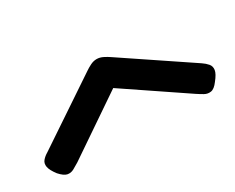

<svg xmlns="http://www.w3.org/2000/svg" viewBox="-53 -693 775 632"><g transform="rotate(-30 334.5 -376.5)"><path d="M335 -517Q347 -517 359 -511Q371 -505 381 -498L628 -332Q640 -324 648 -314.5Q656 -305 654 -291.5Q652 -278 635 -257Q621 -238 608 -236Q595 -234 583.5 -240.5Q572 -247 560 -255L335 -407L110 -254Q99 -247 87 -240.5Q75 -234 62.5 -236.5Q50 -239 34 -257Q18 -278 15.5 -292Q13 -306 21 -315.5Q29 -325 41 -332L289 -498Q299 -505 311 -511Q323 -517 335 -517Z"/></g></svg>

Font: Fredoka Expanded SemiBold
Style: Regular
Weight: 600
Width: 7
Designer: Ben Nathan
Foundry: Milena B. Brandão, Ben Nathan
Version: Version 2.001